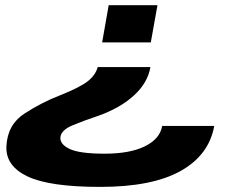

<svg xmlns="http://www.w3.org/2000/svg" viewBox="-20 -606 906 734"><path d="M555 -349.5H353.5Q345 -318 314.2 -294.5Q283.5 -271 208 -241Q140.5 -215 74.5 -172.5Q8.5 -130 4.5 -47Q1 28.5 85.2 68.5Q169.5 108.5 363 108.5Q561.5 108.5 670.2 47.8Q779 -13 799 -124.5H600Q591.5 -75 534 -46.8Q476.5 -18.5 380 -18.5Q283.5 -18.5 245.8 -36.8Q208 -55 211 -82Q214.5 -109 257 -126.8Q299.5 -144.5 356.5 -163.5Q440.5 -193.5 492.8 -241.8Q545 -290 555 -349.5ZM556.5 -444 582 -586H395.5L370.5 -444Z"/></svg>

Font: Anybody ExtraExpanded
Style: Bold Italic
Weight: 700
Width: 8
Italic angle: -10°
Version: Version 1.113;gftools[0.9.25]